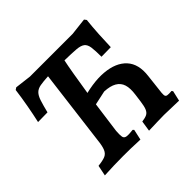

<svg xmlns="http://www.w3.org/2000/svg" viewBox="-159 -828 1008 1008"><g transform="rotate(-45 344.5 -324.0)"><path d="M83 4 95 -55Q131 -59 148.5 -66.5Q166 -74 174.5 -94Q183 -114 187 -153L240 -575Q203 -573 180.5 -569Q158 -565 145 -552Q132 -539 123.5 -513Q115 -487 104 -443L33 -442Q43 -486 53 -541Q63 -596 69 -644L81 -652L172 -641H489L584 -652L593 -640Q588 -595 585 -542Q582 -489 581 -450L511 -449Q511 -495 507.5 -520Q504 -545 490 -556Q476 -567 445.5 -569.5Q415 -572 360 -573Q353 -540 344 -487Q335 -434 325 -370Q315 -306 306.5 -241Q298 -176 290 -119Q288 -90 290.5 -76.5Q293 -63 308 -60.5Q323 -58 355 -62L361 -56L348 3Q309 1 278 0.5Q247 0 221 0Q186 0 153.5 1Q121 2 83 4ZM636 2 527 -1Q510 -1 477.5 0Q445 1 413 2L422 -57Q446 -60 459 -66.5Q472 -73 479 -89.5Q486 -106 490 -137L496 -182Q502 -225 493.5 -252Q485 -279 460 -293.5Q435 -308 392 -310L262 -282L269 -351Q380 -387 461 -380Q542 -373 582.5 -328.5Q623 -284 613 -204L603 -116Q599 -88 600 -76Q601 -64 611.5 -62Q622 -60 644 -62L649 -55Z"/></g></svg>

Font: Alegreya SemiBold
Style: Italic
Weight: 600
Italic angle: -7°
Designer: Juan Pablo del Peral
Foundry: Huerta Tipografica
Version: Version 2.009